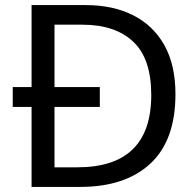

<svg xmlns="http://www.w3.org/2000/svg" viewBox="-20 -734 770 754"><path d="M317 -714Q424 -714 503 -674Q582 -634 625.5 -556.5Q669 -479 669 -364Q669 -183 570.5 -91.5Q472 0 295 0H104V-314H30V-392H104V-714ZM304 -637H194V-392H372V-314H194V-77H284Q574 -77 574 -361Q574 -504 503 -570.5Q432 -637 304 -637Z"/></svg>

Font: Noto Sans Sharada
Style: Regular
Weight: 400
Designer: Monotype Design Team
Foundry: Monotype Imaging Inc.
Version: Version 2.006; ttfautohint (v1.8.4.7-5d5b)